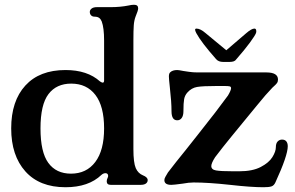

<svg xmlns="http://www.w3.org/2000/svg" viewBox="-20 -776 1238 806"><path d="M27 -237Q27 -352 86.5 -417Q146 -482 255 -482Q347 -482 400 -434Q408 -429 411 -429Q417 -429 417 -438V-606Q417 -659 407 -686Q403 -696 396 -701Q389 -706 377 -706Q368 -706 362.5 -711.5Q357 -717 357 -726Q357 -734 364.5 -740Q372 -746 387 -746H445Q485 -746 520 -753Q532 -756 543 -756Q560 -756 560 -741Q560 -732 549 -706Q543 -690 541.5 -669Q540 -648 540 -606V-150Q540 -93 550 -70Q560 -48 580 -40Q600 -32 600 -20Q600 -11 592.5 -5.5Q585 0 570 0H445Q428 0 428 -15Q428 -22 432 -30Q434 -33 434 -38Q434 -43 431 -46Q428 -49 423 -49Q414 -49 406 -42Q352 10 255 10Q146 10 86.5 -56.5Q27 -123 27 -237ZM278 -47Q343 -47 380 -96Q417 -145 417 -237Q417 -330 380.5 -377.5Q344 -425 279 -425Q217 -425 183.5 -381Q150 -337 150 -237Q150 -137 183 -92Q216 -47 278 -47ZM946 0Q854 -10 793 -10Q773 -10 746 -5Q709 0 699 0Q670 0 670 -20Q670 -26 674.5 -34Q679 -42 685 -52Q688 -56 720 -97Q723 -101 761 -148L814 -215Q892 -313 937 -375Q950 -397 950 -406Q950 -412 944 -413.5Q938 -415 922 -415H890Q831 -415 807.5 -411Q784 -407 767 -388Q756 -376 753 -360Q750 -344 750 -309Q750 -291 743 -281Q736 -271 724 -271Q700 -271 700 -309Q700 -348 693 -409Q689 -445 689 -455Q689 -467 694 -472Q704 -482 724 -482Q730 -482 750 -478Q756 -477 773.5 -474.5Q791 -472 808 -472H1098Q1147 -472 1147 -442Q1147 -433 1142.5 -427Q1138 -421 1130.5 -414.5Q1123 -408 1118 -402Q1099 -383 1060 -335L1005 -268Q991 -251 952.5 -204Q914 -157 883 -116Q867 -91 867 -79Q867 -64 887 -60.5Q907 -57 958 -57H985Q1040 -57 1074.5 -75Q1109 -93 1123.5 -116.5Q1138 -140 1138 -158Q1138 -174 1145.5 -182Q1153 -190 1164 -190Q1176 -190 1182 -182.5Q1188 -175 1188 -162Q1188 -123 1136 -10Q1130 3 1119.5 6.5Q1109 10 1086 10Q1034 10 946 0ZM843 -637 930 -565 1014 -637Q1036 -656 1048 -656Q1053 -656 1055 -651Q1057 -646 1055 -638Q1051 -627 1029 -597Q1007 -567 971 -526Q965 -516 943 -516H917Q897 -516 887 -528Q825 -598 804 -637Q799 -647 799 -651Q799 -656 805 -656Q821 -656 843 -637Z"/></svg>

Font: Raigarh Medium
Style: Regular
Weight: 500
Designer: jaikishan Patel
Foundry: MagicType
Version: Version 1.000